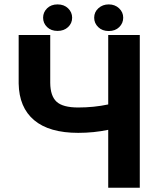

<svg xmlns="http://www.w3.org/2000/svg" viewBox="-20 -874 735 894"><path d="M630.9 -710.9V0H483.9V-269.5Q417 -255.4 344.2 -255.4Q209 -255.4 138.9 -314.5Q68.8 -373.5 66.9 -485.4V-710.9H213.9V-488.3Q214.4 -427.2 243.4 -400.4Q272.5 -373.5 344.2 -373.5Q417 -373.5 483.9 -387.7V-710.9ZM418.5 -791.5Q418.5 -817.9 438.2 -835.7Q458 -853.5 486.3 -853.5Q515.1 -853.5 534.4 -835.4Q553.7 -817.4 553.7 -791.5Q553.7 -766.1 535.2 -747.8Q516.6 -729.5 486.3 -729.5Q456.1 -729.5 437.3 -747.8Q418.5 -766.1 418.5 -791.5ZM315.9 -791.5Q315.9 -765.6 296.9 -747.8Q277.8 -730 248 -730Q217.8 -730 199.2 -748Q180.7 -766.1 180.7 -791.5Q180.7 -816.9 199.2 -835.2Q217.8 -853.5 248 -853.5Q278.3 -853.5 297.1 -835.2Q315.9 -816.9 315.9 -791.5Z"/></svg>

Font: MAUL Bold
Style: Bold
Weight: 700
Designer: MAUL
Version: Version 1.0; 2020; ttfautohint (v1.8.3)